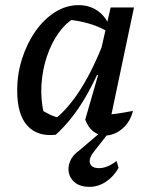

<svg xmlns="http://www.w3.org/2000/svg" viewBox="-20 -521 584 748"><path d="M197 4Q126 12 86.5 -31.5Q47 -75 47 -168Q47 -234 66.5 -294Q86 -354 119 -400.5Q152 -447 195 -474Q238 -501 286 -501Q327 -501 358 -480.5Q389 -460 405 -423L404 -395Q337 -437 238 -445L276 -454Q238 -434 209 -393.5Q180 -353 162.5 -300.5Q145 -248 141.5 -190.5Q138 -133 151 -78L133 -98Q153 -85 173.5 -75Q194 -65 217 -61L195 -58Q247 -99 295 -175Q343 -251 387 -364L407 -346Q362 -226 311.5 -140Q261 -54 197 4ZM404 -27 385 -73Q413 -75 440.5 -79Q468 -83 498 -89Q491 -60 474.5 -38.5Q458 -17 435.5 -5Q413 7 390 7Q364 7 343.5 -9Q323 -25 312 -55L362 -228L352 -232L411 -492H502ZM328 207Q295 207 275 192.5Q255 178 249 155.5Q243 133 252.5 108.5Q262 84 289 65L391 -22H418L348 67Q325 95 330.5 114.5Q336 134 366 134Q383 134 400.5 126.5Q418 119 434 106L442 133Q422 168 392 187.5Q362 207 328 207Z"/></svg>

Font: Piazzolla Thin SemiBold
Style: Italic
Weight: 600
Italic angle: -11.3°
Version: Version 2.005